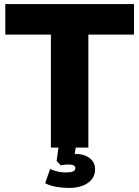

<svg xmlns="http://www.w3.org/2000/svg" viewBox="-20 -725 684 943"><path d="M230 0V-555H6V-705H638V-555H414V0ZM320 198Q287 198 256 192.5Q225 187 202 175L226 105Q244 113 263 117.5Q282 122 301 122Q327 122 338.5 117Q350 112 350 101Q350 92 342 87.5Q334 83 314 83Q306 83 298 84Q290 85 279 87L258 66L270 -20H355L343 57L302 40Q313 35 325.5 33Q338 31 348 31Q380 31 401.5 40.5Q423 50 435 66.5Q447 83 447 107Q447 135 431 155.5Q415 176 386 187Q357 198 320 198Z"/></svg>

Font: Nunito Sans 12pt ExtraLight 12pt Black
Style: Regular
Weight: 900
Version: Version 3.101;gftools[0.9.27]